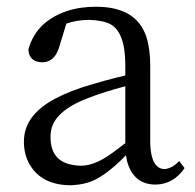

<svg xmlns="http://www.w3.org/2000/svg" viewBox="-20 -536 579 570"><path d="M528 -37 512 -58C498 -43 483 -35 468 -34C442 -35 428 -60 426 -108V-340C426 -375 422 -404 414 -428C394 -487 344 -516 265 -516C234 -516 205 -512 178 -503C117 -482 79 -444 64 -388C65 -387 65 -385 65 -383C68 -362 82 -351 107 -351C130 -352 146 -366 155 -394L177 -466C197 -473 220 -477 245 -477C272 -476 293 -472 308 -464C337 -448 352 -408 352 -343V-312C317 -304 273 -292 222 -276C181 -262 148 -247 123 -231C75 -200 51 -162 51 -115C51 -89 57 -66 69 -46C93 -6 134 14 191 14C208 13 225 11 241 6C272 -3 310 -30 354 -75C355 -70 356 -64 357 -58C370 -11 398 12 443 12C478 11 506 -5 528 -37ZM352 -280V-111C337 -99 323 -89 312 -81C278 -56 247 -44 220 -44C212 -44 205 -45 198 -46C153 -53 130 -80 130 -129C130 -134 130 -139 131 -144C136 -185 173 -219 242 -245C270 -256 307 -268 352 -280Z"/></svg>

Font: Noto Serif Tangut
Style: Regular
Weight: 400
Designer: YANG Xicheng
Foundry: Liu Zhao Studio
Version: Version 2.169